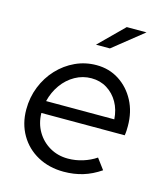

<svg xmlns="http://www.w3.org/2000/svg" viewBox="-109 -800 770 892"><g transform="rotate(15 276.0 -353.5)"><path d="M280 9Q210 9 155 -21Q100 -51 69 -104.5Q38 -158 38 -226Q38 -284 58.5 -335.5Q79 -387 115.5 -426Q152 -465 199.5 -487Q247 -509 301 -509Q362 -509 410 -478Q458 -447 486 -394Q514 -341 514 -273Q514 -263 513.5 -251.5Q513 -240 511 -228H110Q111 -178 134 -139Q157 -100 196 -77.5Q235 -55 283 -55Q320 -55 355 -66Q390 -77 418 -96L456 -45Q415 -17 372 -4Q329 9 280 9ZM117 -287H445Q442 -333 422 -368Q402 -403 369 -423.5Q336 -444 294 -444Q252 -444 215.5 -423.5Q179 -403 153.5 -367.5Q128 -332 117 -287ZM273 -600 390 -716H485L340 -600Z"/></g></svg>

Font: Red Hat Display VF
Style: Italic
Weight: 300
Italic angle: -12°
Designer: Pentagram, MCKL
Foundry: Pentagram, MCKL
Version: Version 1.023